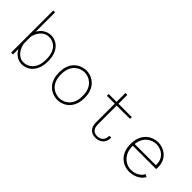

<svg xmlns="http://www.w3.org/2000/svg" viewBox="80 -1579 2419 2419"><g transform="rotate(45 1290.0 -369.5)"><path d="M147 0V-750H180V-121V0ZM349 11Q303.5 11 267.8 -7.2Q232 -25.5 207 -55.8Q182 -86 169 -123.5Q156 -161 156 -199L178 -205Q182 -172 194.8 -139.5Q207.5 -107 228.2 -80.5Q249 -54 277.8 -38Q306.5 -22 343 -22Q387.5 -22 428.2 -45.5Q469 -69 495 -119.5Q521 -170 521 -251Q521 -333.5 496 -383.2Q471 -433 431.2 -455.5Q391.5 -478 347 -478Q310.5 -478 281.5 -463.2Q252.5 -448.5 231 -423.8Q209.5 -399 196.2 -368.5Q183 -338 178 -307L156 -312Q156 -348.5 170 -383.8Q184 -419 210 -447.8Q236 -476.5 272.5 -493.8Q309 -511 354 -511Q402 -511 448 -484.2Q494 -457.5 524 -400Q554 -342.5 554 -251Q554 -182.5 535.8 -132.8Q517.5 -83 487.5 -51.2Q457.5 -19.5 421.2 -4.2Q385 11 349 11Z M978 11Q947.5 11 915.8 2.2Q884 -6.5 854.2 -25.5Q824.5 -44.5 801 -75.2Q777.5 -106 763.8 -149.5Q750 -193 750 -251Q750 -308.5 763.8 -352Q777.5 -395.5 801 -426Q824.5 -456.5 854.2 -475.5Q884 -494.5 915.8 -503.2Q947.5 -512 978 -512Q1008.5 -512 1040.2 -503.2Q1072 -494.5 1101.8 -475.5Q1131.5 -456.5 1155 -426Q1178.5 -395.5 1192.2 -352Q1206 -308.5 1206 -251Q1206 -193 1192.2 -149.5Q1178.5 -106 1155 -75.2Q1131.5 -44.5 1101.8 -25.5Q1072 -6.5 1040.2 2.2Q1008.5 11 978 11ZM978 -22Q1007 -22 1040.2 -32.8Q1073.5 -43.5 1103.2 -69.2Q1133 -95 1152 -139.5Q1171 -184 1171 -251Q1171 -317 1152 -361Q1133 -405 1103.2 -431Q1073.5 -457 1040.2 -468Q1007 -479 978 -479Q949 -479 915.8 -468Q882.5 -457 852.8 -431Q823 -405 804 -361Q785 -317 785 -251Q785 -184 804 -139.5Q823 -95 852.8 -69.2Q882.5 -43.5 915.8 -32.8Q949 -22 978 -22Z M1525 -131.5V-658.5H1559V-132.5Q1559 -92 1572 -67.5Q1585 -43 1607.2 -31.8Q1629.5 -20.5 1657 -20.5Q1685 -20.5 1709 -32Q1733 -43.5 1747.8 -68.2Q1762.5 -93 1762.5 -133.5H1796.5Q1796.5 -96 1785 -69Q1773.5 -42 1754 -24.8Q1734.5 -7.5 1709.2 0.8Q1684 9 1656 9Q1627 9 1603 0.5Q1579 -8 1561.5 -25.5Q1544 -43 1534.5 -69.5Q1525 -96 1525 -131.5ZM1385 -468V-500H1797V-468Z M2255.5 11Q2217 11 2176.5 -3.2Q2136 -17.5 2101.5 -48.5Q2067 -79.5 2045.8 -129.5Q2024.5 -179.5 2024.5 -251Q2024.5 -322.5 2046.5 -372.5Q2068.5 -422.5 2103.5 -453.2Q2138.5 -484 2179.2 -498Q2220 -512 2257.5 -512Q2299 -512 2338.5 -497.5Q2378 -483 2409.5 -454.8Q2441 -426.5 2459.5 -384.2Q2478 -342 2478 -286.5Q2478 -280 2477.8 -270.2Q2477.5 -260.5 2476.5 -254H2049V-286H2439.5Q2439.5 -290.5 2439.5 -292.2Q2439.5 -294 2439.5 -298.5Q2439.5 -358.5 2413 -398.8Q2386.5 -439 2344.5 -459Q2302.5 -479 2256.5 -479Q2224.5 -479 2190.2 -466.5Q2156 -454 2126.5 -427Q2097 -400 2078.8 -356.5Q2060.5 -313 2060.5 -251Q2060.5 -173.5 2090.2 -122.8Q2120 -72 2165 -47Q2210 -22 2255.5 -22Q2302 -22 2337.5 -36Q2373 -50 2396 -71.5Q2419 -93 2427 -116L2461.5 -97Q2454 -79 2436.2 -60Q2418.5 -41 2391.8 -25Q2365 -9 2330.8 1Q2296.5 11 2255.5 11Z"/></g></svg>

Font: Trispace Thin
Style: Regular
Weight: 100
Designer: Tyler Finck
Foundry: Etcetera Type Company
Version: Version 1.210